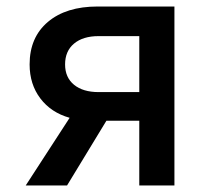

<svg xmlns="http://www.w3.org/2000/svg" viewBox="-20 -570 640 590"><path d="M59 0 194 -208Q137 -224 104 -267.5Q71 -311 71 -372Q71 -455 127 -502.5Q183 -550 280 -550H516V0H408V-199H307L186 0ZM283 -287H408V-459H283Q235 -459 207.5 -436Q180 -413 180 -372Q180 -332 207.5 -309.5Q235 -287 283 -287Z"/></svg>

Font: Pitagon Sans Mono SemiBold
Style: Regular
Weight: 600
Monospace: yes
Designer: Travis Tran
Foundry: Pitagon
Version: Version 1.001; ttfautohint (v1.8.4.7-5d5b);gftools[0.9.26]